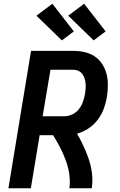

<svg xmlns="http://www.w3.org/2000/svg" viewBox="-20 -1007 640 1027"><path d="M25 0 146 -735H370Q401 -735 431 -728.5Q461 -722 485.5 -706Q510 -690 526 -665.5Q542 -641 549.5 -612.5Q557 -584 557 -552.5Q557 -521 552 -490Q547 -458 535.5 -426.5Q524 -395 503.5 -367.5Q483 -340 454 -320.5Q425 -301 392 -292Q405 -270 416 -248Q427 -226 437 -202.5Q447 -179 455 -155Q463 -131 468 -105.5Q473 -80 474 -53.5Q475 -27 471 0H351Q355 -26 353 -52.5Q351 -79 345.5 -103.5Q340 -128 331 -151.5Q322 -175 311.5 -197.5Q301 -220 289 -241.5Q277 -263 264 -284H192L145 0ZM208 -385H324Q345 -385 366.5 -395Q388 -405 402 -423Q416 -441 423.5 -462.5Q431 -484 435 -506Q437 -520 438 -534.5Q439 -549 437.5 -563Q436 -577 431.5 -590Q427 -603 418.5 -613.5Q410 -624 397.5 -629Q385 -634 370 -634H250ZM481 -791 345 -923 430 -987 545 -839ZM311 -791 175 -923 260 -987 375 -839Z"/></svg>

Font: Zed Sans Extended
Style: Bold Italic
Weight: 700
Width: 7
Italic angle: -9°
Designer: Belleve Invis
Foundry: Belleve Invis
Version: Version 1.0.0; ttfautohint (v1.8.4)